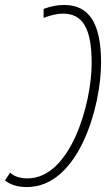

<svg xmlns="http://www.w3.org/2000/svg" viewBox="-58 -744 428 775"><path d="M201 -724C174 -724 147 -719 118 -708V-672C148 -683 173 -689 196 -689C275 -689 312 -631 312 -489C312 -326 227 -24 53 -24C23 -24 -1 -32 -17 -47L-38 -16C-17 1 10 11 51 11C259 11 350 -313 350 -491C350 -654 299 -724 201 -724Z"/></svg>

Font: Noto Sans ExtraCondensed ExtraLight
Style: Italic
Weight: 200
Width: 2
Italic angle: -12°
Designer: Monotype Design Team
Foundry: Monotype Imaging Inc.
Version: Version 2.013